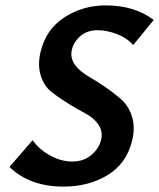

<svg xmlns="http://www.w3.org/2000/svg" viewBox="-20 -685 590 712"><path d="M356 -172Q361 -201 343.5 -225Q326 -249 296.5 -264.5Q267 -280 233 -301Q199 -322 171.5 -343.5Q144 -365 131.5 -403.5Q119 -442 130 -491Q150 -576 218.5 -620.5Q287 -665 372 -665Q479 -665 550 -611L474 -518Q450 -545 412.5 -559Q375 -573 343 -573Q300 -573 274.5 -548Q249 -523 245 -492Q242 -465 260 -442Q278 -419 307.5 -402Q337 -385 370 -362.5Q403 -340 430 -316Q457 -292 469.5 -252.5Q482 -213 470 -164Q450 -79 379.5 -36Q309 7 216 7Q90 7 15 -66L101 -165Q126 -130 166.5 -108Q207 -86 248 -86Q293 -86 322 -113Q351 -140 356 -172Z"/></svg>

Font: EauTest
Style: Bold Italic
Weight: 700
Italic angle: -12°
Designer: Christian Thalmann (Catharsis Fonts)
Version: Version 0.001;PS 000.001;hotconv 1.0.88;makeotf.lib2.5.64775